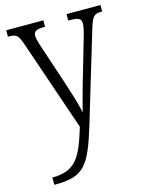

<svg xmlns="http://www.w3.org/2000/svg" viewBox="-117 -608 705 919"><g transform="rotate(-15 236.0 -149.0)"><path d="M36 202V238H41C181 238 214 197 272 6L403 -430C423 -496 431 -504 469 -504H472V-536H304V-504H316C357 -504 368 -495 368 -473C368 -458 363 -436 356 -412L294 -199C279 -145 266 -100 257 -62C250 -98 231 -160 209 -227L149 -407C138 -440 132 -461 132 -474C132 -494 143 -504 183 -504H189V-536H5V-504H8C48 -504 55 -497 72 -449L226 1C184 140 154 202 36 202Z"/></g></svg>

Font: Noto Serif Georgian Condensed Light
Style: Regular
Weight: 300
Width: 3
Designer: Monotype Design Team, Akaki Razmadze
Foundry: Google LLC
Version: Version 2.003